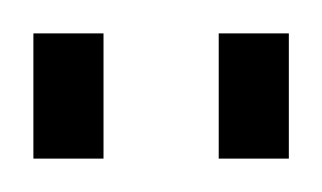

<svg xmlns="http://www.w3.org/2000/svg" viewBox="-20 -743 193 115"><path d="M0 -648V-723H42V-648ZM111 -648V-723H153V-648Z"/></svg>

Font: Archivo ExtraCondensed Thin
Style: Regular
Weight: 250
Width: 2
Designer: Hector Gatti
Foundry: Omnibus-Type
Version: Version 2.001